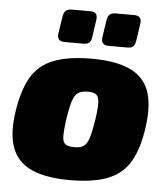

<svg xmlns="http://www.w3.org/2000/svg" viewBox="-52 -763 719 822"><g transform="rotate(5 307.5 -352.0)"><path d="M327 -514Q427 -514 488.5 -487Q550 -460 573 -400.5Q596 -341 582 -241Q569 -147 535.5 -91.5Q502 -36 440 -12Q378 12 278 12Q179 12 117 -14.5Q55 -41 31 -100Q7 -159 21 -257Q35 -353 68 -409Q101 -465 164 -489.5Q227 -514 327 -514ZM323 -372Q296 -372 281 -362Q266 -352 257 -324Q248 -296 240 -241Q234 -195 234.5 -171Q235 -147 247.5 -138.5Q260 -130 286 -130Q312 -130 326 -140Q340 -150 348.5 -177.5Q357 -205 365 -257Q372 -305 371 -329.5Q370 -354 359 -363Q348 -372 323 -372ZM302 -716Q320 -716 327 -708Q334 -700 332 -683L321 -607Q319 -590 311 -582.5Q303 -575 286 -575H205Q171 -575 175 -608L186 -681Q189 -700 197.5 -708Q206 -716 225 -716ZM491 -716Q508 -716 515.5 -708Q523 -700 521 -683L510 -608Q507 -590 499.5 -582.5Q492 -575 475 -575H394Q360 -575 364 -608L375 -682Q378 -701 386.5 -708.5Q395 -716 411 -716Z"/></g></svg>

Font: Exo 2 Black
Style: Italic
Weight: 900
Italic angle: -8°
Designer: Natanael Gama
Foundry: Natanael Gama
Version: Version 2.010